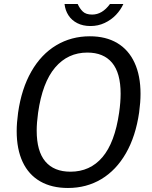

<svg xmlns="http://www.w3.org/2000/svg" viewBox="-20 -925 754 955"><path d="M63 -273Q63 -314 70 -364.5Q87 -484 136 -569.5Q185 -655 259.8 -699.8Q334.5 -744.5 427 -744.5Q506.5 -744.5 563 -711Q619.5 -677.5 649.2 -613.2Q679 -549 679 -458Q679 -417 672 -365.5Q655 -247.5 606.5 -163Q558 -78.5 484.2 -34.2Q410.5 10 318 10Q237 10 179.8 -23Q122.5 -56 92.8 -119.2Q63 -182.5 63 -273ZM162.5 -275.5Q162.5 -172.5 205.5 -121.8Q248.5 -71 330.5 -71Q428 -71 489.5 -143.2Q551 -215.5 572.5 -364.5Q580 -416.5 580 -458.5Q580 -562 537.5 -612.8Q495 -663.5 414.5 -663.5Q317.5 -663.5 254.2 -589.2Q191 -515 169.5 -364.5Q162.5 -314 162.5 -275.5ZM301 -905H366.5Q376.5 -882.5 392 -867.5Q407.5 -852.5 438.5 -852.5Q488.5 -852.5 527 -905H593.5Q580.5 -876 556.8 -851Q533 -826 500.5 -810.8Q468 -795.5 430 -795.5Q392.5 -795.5 364.5 -809.8Q336.5 -824 320.5 -848.8Q304.5 -873.5 301 -905Z"/></svg>

Font: 1883 Sans
Style: Italic
Weight: 400
Italic angle: -8°
Designer: 1883 Sans project is a fork of Public Sans.
Version: Version 1.009